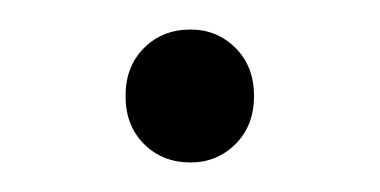

<svg xmlns="http://www.w3.org/2000/svg" viewBox="-20 -330 257 130"><path d="M109 -220Q90 -220 77.5 -232.5Q65 -245 65 -265Q65 -285 77.5 -297.5Q90 -310 109 -310Q127 -310 139.5 -297.5Q152 -285 152 -265Q152 -245 139.5 -232.5Q127 -220 109 -220Z"/></svg>

Font: Nunito VF Beta Light
Style: Regular
Weight: 300
Designer: Vernon Adams
Foundry: newtypography
Version: Version 3.001